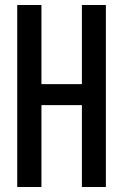

<svg xmlns="http://www.w3.org/2000/svg" viewBox="-20 -749 494 769"><path d="M49 0V-729H146V-412H308V-729H404V0H308V-328H146V0Z"/></svg>

Font: Mona Sans Condensed Medium
Style: Regular
Weight: 500
Width: 3
Designer: Deni Anggara
Foundry: GitHub
Version: Version 1.001; ttfautohint (v1.8.4.7-5d5b);gftools[0.9.31]